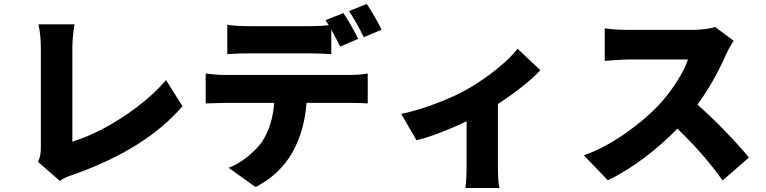

<svg xmlns="http://www.w3.org/2000/svg" viewBox="-20 -859 3864 969"><path d="M282 54 171.9 -41.9Q180.8 -61.8 183.4 -76.9Q186.1 -92 186.1 -112.9V-616.1Q186.1 -683.6 174 -736.2H355.8Q345.2 -670.1 345.2 -616.1V-144.2Q418 -166.2 502 -210.2Q585.9 -254.3 672.2 -319.4Q758.5 -384.6 817.8 -454.9L900.9 -323.2Q716.6 -107.2 348 23.1Q346.6 23.4 338.8 26.1Q331 28.8 326.2 30.7Q321.4 32.7 313.4 36Q305.4 39.4 297.6 44Q289.8 48.7 282 54Z M1115.1 -339.8Q1090.2 -339.8 1018.1 -337V-487.9Q1072.4 -480.8 1115.1 -480.8H1741.1Q1797.2 -480.8 1835.9 -487.9V-337Q1801.5 -339.8 1741.1 -339.8H1527Q1522 -270.2 1504.6 -208.6Q1487.2 -147 1456.7 -91.8Q1426.1 -36.6 1378.9 8.5Q1331.7 53.6 1269.9 84.9L1133.9 -12.1Q1180.8 -29.8 1227.3 -66.6Q1273.8 -103.3 1302.9 -144.2Q1354.4 -222.3 1364 -339.8ZM1127.1 -734Q1174.4 -726.9 1237.9 -726.9H1540.8Q1598 -726.9 1638.8 -731.9Q1632.1 -744 1622.9 -757.1L1713.1 -793Q1744.7 -747.2 1788 -663L1697.1 -623.9Q1694.6 -628.9 1677.9 -660.9Q1661.2 -692.8 1652 -709.9V-585.9Q1587.4 -589.8 1540.8 -589.8H1237.9Q1185.7 -589.8 1127.1 -585.9ZM1816.1 -671.2Q1773.1 -758.5 1741.1 -802.9L1831 -839.1Q1848.4 -813.9 1870.6 -775Q1892.8 -736.2 1905.9 -709.2Z M2592 -612.9 2707 -505Q2673.7 -468 2616.3 -422.4Q2558.9 -376.8 2492.9 -334.2V-24.9Q2492.9 65.7 2501.1 89.8H2328.8Q2334.9 45.5 2334.9 -24.9V-247.2Q2270.2 -215.9 2201.9 -189.6Q2133.5 -163.4 2082 -150.9L2005 -284.1Q2092.7 -302.6 2188.9 -339.8Q2285.2 -377.1 2345.9 -413Q2420.5 -456.7 2488.5 -511.5Q2556.5 -566.4 2592 -612.9Z M3588.8 -723 3682.9 -653.1Q3660.9 -620.4 3643.8 -583.1Q3585.6 -449.6 3500 -331Q3565.7 -273.8 3641.2 -195.5Q3716.6 -117.2 3759.9 -63.9L3626.8 51.8Q3536.6 -76.7 3398.8 -209.9Q3321.4 -130 3230.5 -61.8Q3139.6 6.4 3047.9 51.1L2926.8 -74.9Q3035.5 -114.3 3141.7 -189.8Q3247.9 -265.3 3317.8 -343Q3364.3 -396.3 3400.7 -454.7Q3437.1 -513.1 3452.1 -558.9H3154.8Q3121.8 -558.9 3032 -551.8V-715.9Q3085.6 -708.1 3154.8 -708.1H3473.7Q3508.5 -708.1 3540.1 -712.4Q3571.7 -716.6 3588.8 -723Z"/></svg>

Font: Karasuma Gothic
Style: Black
Weight: 900
Designer: Rasmus Andersson / Ryoko Nishizuka
Foundry: Genbu
Version: Version 1.00